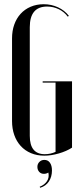

<svg xmlns="http://www.w3.org/2000/svg" viewBox="-20 -728 387 909"><path d="M37 -546Q37 -582 47.5 -611.5Q58 -641 77.5 -662.5Q97 -684 125 -696Q153 -708 187 -708Q223 -708 254.5 -693.5Q286 -679 306 -653L301 -649Q284 -672 258 -684.5Q232 -697 203 -697Q121 -697 121 -599V-85Q121 2 192 2Q219 2 243 -9V-337H182V-343H321V-29Q295 -12 258.5 -1.5Q222 9 190 9Q155 9 126.5 -3Q98 -15 78 -37Q58 -59 47.5 -89Q37 -119 37 -155ZM209 89Q199 95 188 95Q174 95 165.5 85.5Q157 76 157 62Q157 48 166.5 38.5Q176 29 190 29Q207 29 216.5 42.5Q226 56 226 79Q226 109 211.5 131Q197 153 170 161L168 156Q191 147 202.5 129.5Q214 112 209 89Z"/></svg>

Font: Moniqa SemBd Narrow Display
Style: Regular
Weight: 600
Width: 4
Designer: Rajesh Rajput
Foundry: Rajesh Rajput
Version: Version 1.000